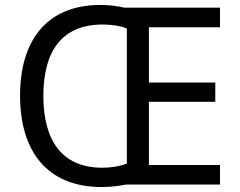

<svg xmlns="http://www.w3.org/2000/svg" viewBox="-20 -745 968 775"><path d="M386 -725C167 -725 61 -580 61 -359C61 -137 168 10 391 10C425 10 458 6 488 0H868V-79H581V-334H849V-412H581V-635H868V-714H482C453 -721 420 -725 386 -725ZM394 -646C431 -646 464 -641 492 -630V-85C465 -74 430 -68 393 -68C230 -68 155 -178 155 -358C155 -538 230 -646 394 -646Z"/></svg>

Font: Noto Sans Hebrew Droid Medium
Style: Regular
Weight: 500
Designer: Monotype Design Team
Foundry: Monotype Imaging Inc.
Version: Version 1.100